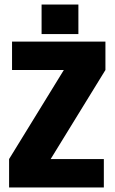

<svg xmlns="http://www.w3.org/2000/svg" viewBox="-20 -825 504 845"><path d="M444 -642V-517H33V-642ZM261 -517H444L203 -125H20ZM437 -125V0H20V-125ZM163 -675V-805H325V-675Z"/></svg>

Font: Teko Variable Light
Style: Regular
Weight: 300
Designer: Manushi Parikh, Jonny Pinhorn
Foundry: Indian Type Foundry
Version: Version 3.000